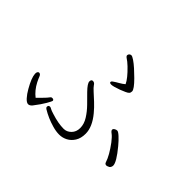

<svg xmlns="http://www.w3.org/2000/svg" viewBox="-133 -988 1266 1266"><g transform="rotate(45 500.0 -355.0)"><path d="M583 -548Q568 -535 547.5 -523.5Q527 -512 516 -504Q502 -496 502 -487.5Q502 -479 518.5 -479Q535 -479 582 -496Q602 -504 618 -511Q634 -518 640.5 -525Q647 -532 647 -545Q647 -565 595 -617Q572 -640 548 -661.5Q524 -683 504 -696.5Q484 -710 475.5 -710Q467 -710 461 -704Q455 -698 455 -690.5Q455 -683 463 -677Q485 -663 509 -640Q566 -585 583 -548ZM440 -395Q431 -411 416 -411Q401 -411 401 -392Q401 -373 440 -333Q468 -305 499.5 -273Q531 -241 553.5 -205Q576 -169 576 -132.5Q576 -96 553.5 -73.5Q531 -51 502 -51Q451 -51 386 -72Q359 -80 350.5 -85.5Q342 -91 336 -91Q321 -91 321 -76Q321 -69 329 -63Q383 -30 444 -13Q478 -3 508 -3Q538 -3 565 -17Q592 -31 610 -59.5Q628 -88 628 -131Q628 -194 570 -264Q545 -294 518 -319Q491 -344 469.5 -363.5Q448 -383 440 -395ZM872 -79Q877 -79 882.5 -81.5Q888 -84 892.5 -86Q897 -88 901 -95.5Q905 -103 905 -111Q905 -143 837 -225Q813 -254 791.5 -273.5Q770 -293 760.5 -293Q751 -293 741.5 -287Q732 -281 732 -272.5Q732 -264 748 -252.5Q764 -241 788 -210Q840 -140 855 -92Q859 -79 872 -79ZM306 -142Q297 -142 294 -137Q280 -118 261.5 -100Q243 -82 227 -65Q188 -95 162 -145Q151 -167 145 -183Q139 -199 126 -199Q121 -199 116.5 -193.5Q112 -188 112 -177V-174Q114 -138 152 -72Q169 -42 188 -21Q207 0 221.5 0Q236 0 249 -16Q284 -61 302.5 -93.5Q321 -126 321 -130Q321 -142 306 -142Z"/></g></svg>

Font: LXGW WenKai Mono TC Light
Style: Regular
Weight: 300
Designer: LXGW / Fontworks Inc.
Foundry: LXGW / Fontworks Inc.
Version: Version 1.330